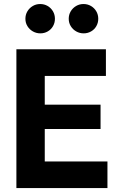

<svg xmlns="http://www.w3.org/2000/svg" viewBox="-20 -958 614 978"><path d="M63.5 -707H519.5V-571.3H208V-424.8H492.2V-300.8H208V-135.7H527.3V0H63.5ZM109.4 -862.3Q109.4 -883.3 119.6 -900.4Q129.9 -917.5 147 -927.5Q164.1 -937.5 184.6 -937.5Q205.6 -937.5 222.7 -927.5Q239.7 -917.5 249.8 -900.4Q259.8 -883.3 259.8 -862.3Q259.8 -841.8 250 -824.7Q240.2 -807.6 223.1 -797.9Q206.1 -788.1 185.5 -788.1Q165 -788.1 147.7 -797.9Q130.4 -807.6 119.9 -824.5Q109.4 -841.3 109.4 -862.3ZM330.1 -862.3Q330.1 -883.3 340.3 -900.4Q350.6 -917.5 367.7 -927.5Q384.8 -937.5 405.3 -937.5Q426.3 -937.5 443.4 -927.5Q460.4 -917.5 470.5 -900.4Q480.5 -883.3 480.5 -862.3Q480.5 -841.8 470.7 -824.7Q460.9 -807.6 443.8 -797.9Q426.8 -788.1 406.2 -788.1Q385.7 -788.1 368.4 -797.9Q351.1 -807.6 340.6 -824.5Q330.1 -841.3 330.1 -862.3Z"/></svg>

Font: Wanted Sans
Style: Bold
Weight: 700
Designer: Original Design by Kil Hyung-jin and Kang Hanbin, Wanted Lab, Inc; Hangeul from Source Han Sans by Jang Soo-young and Ka
Foundry: Wanted Lab, Inc.
Version: Version 1.000